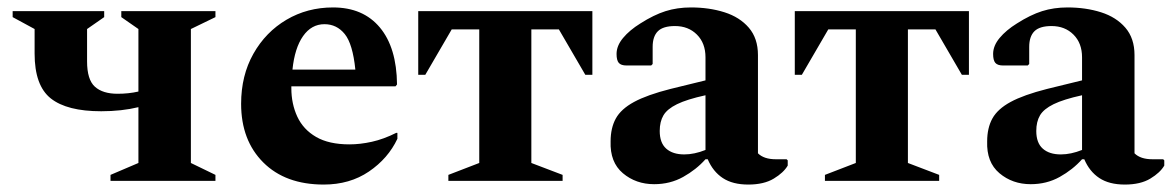

<svg xmlns="http://www.w3.org/2000/svg" viewBox="-20 -486 3153 516"><path d="M73 -342V-408L14 -440V-456H260V-440L214 -408V-321Q214 -272 235 -253Q256 -234 296 -234Q326 -234 352 -240V-408L306 -440V-456H559V-440L493 -408V-48L559 -16V0H277V-16L352 -48V-198Q307 -187 252 -187Q160 -187 116.5 -221.5Q73 -256 73 -342Z M850 10Q747 10 687.5 -49.5Q628 -109 628 -207Q628 -283 661 -341.5Q694 -400 750 -433Q806 -466 875 -466Q956 -466 1001 -412Q1046 -358 1047 -259L1043 -254H763V-249Q763 -207 779 -172.5Q795 -138 829.5 -118Q864 -98 919 -98Q948 -98 979.5 -105Q1011 -112 1045 -129H1048V-113Q1023 -60 971.5 -25Q920 10 850 10ZM852 -421Q817 -421 794.5 -389Q772 -357 766 -299H935Q928 -368 906.5 -394.5Q885 -421 852 -421Z M1104 -285V-456H1572V-285H1553L1482 -407H1408V-48L1492 -16V0H1185V-16L1268 -48V-407H1194L1123 -285Z M1738 9Q1689 9 1654 -20.5Q1619 -50 1621 -106Q1621 -142 1635 -167.5Q1649 -193 1684 -212Q1719 -231 1782 -247L1876 -270V-332Q1876 -370 1853 -393Q1830 -416 1794 -416Q1762 -416 1748 -402Q1734 -388 1734 -360V-314L1730 -310H1664Q1649 -310 1643 -317Q1637 -324 1637 -341Q1637 -363 1654.5 -384Q1672 -405 1701 -423Q1737 -446 1768.5 -456Q1800 -466 1837 -466Q1886 -466 1927 -453Q1968 -440 1992.5 -411.5Q2017 -383 2017 -338V-74Q2033 -58 2065 -58H2094L2097 -55V-41Q2086 -22 2059.5 -6Q2033 10 1991 10Q1949 10 1922.5 -7.5Q1896 -25 1882 -58H1876Q1851 -30 1816 -10.5Q1781 9 1738 9ZM1753 -134Q1753 -102 1770.5 -86.5Q1788 -71 1819 -71Q1846 -71 1876 -83V-230Q1826 -219 1799.5 -206Q1773 -193 1763 -176Q1753 -159 1753 -134Z M2116 -285V-456H2584V-285H2565L2494 -407H2420V-48L2504 -16V0H2197V-16L2280 -48V-407H2206L2135 -285Z M2750 9Q2701 9 2666 -20.5Q2631 -50 2633 -106Q2633 -142 2647 -167.5Q2661 -193 2696 -212Q2731 -231 2794 -247L2888 -270V-332Q2888 -370 2865 -393Q2842 -416 2806 -416Q2774 -416 2760 -402Q2746 -388 2746 -360V-314L2742 -310H2676Q2661 -310 2655 -317Q2649 -324 2649 -341Q2649 -363 2666.5 -384Q2684 -405 2713 -423Q2749 -446 2780.5 -456Q2812 -466 2849 -466Q2898 -466 2939 -453Q2980 -440 3004.5 -411.5Q3029 -383 3029 -338V-74Q3045 -58 3077 -58H3106L3109 -55V-41Q3098 -22 3071.5 -6Q3045 10 3003 10Q2961 10 2934.5 -7.5Q2908 -25 2894 -58H2888Q2863 -30 2828 -10.5Q2793 9 2750 9ZM2765 -134Q2765 -102 2782.5 -86.5Q2800 -71 2831 -71Q2858 -71 2888 -83V-230Q2838 -219 2811.5 -206Q2785 -193 2775 -176Q2765 -159 2765 -134Z"/></svg>

Font: Spectral
Style: Bold
Weight: 700
Designer: Jean-Baptiste Levee
Foundry: Production Type
Version: Version 2.001